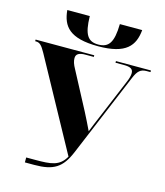

<svg xmlns="http://www.w3.org/2000/svg" viewBox="-133 -1029 968 1129"><g transform="rotate(15 351.0 -465.0)"><path d="M365 -771C535 -771 582 -833 591 -930H455C453 -817 426 -781 363 -781C300 -781 274 -817 272 -930H135C144 -833 190 -771 365 -771ZM126 0H183C300 0 350 -32 392 -132L606 -643C625 -689 643 -704 679 -704H702V-714H489V-704H540C579 -704 597 -695 597 -669C597 -655 592 -635 581 -610L475 -357C463 -329 453 -305 441 -274C424 -311 406 -345 389 -379L269 -606C255 -631 249 -649 249 -668C249 -694 269 -704 306 -704H357V-714H0V-704H5C29 -704 41 -690 63 -651L365 -99C328 -34 277 -30 180 -30H126Z"/></g></svg>

Font: Noto Serif Display ExtraBold
Style: Regular
Weight: 800
Designer: Monotype Design Team
Foundry: Monotype Imaging Inc.
Version: Version 2.009